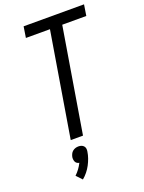

<svg xmlns="http://www.w3.org/2000/svg" viewBox="-178 -818 863 1147"><g transform="rotate(-20 253.5 -244.5)"><path d="M155 0 265 -665H112L123 -735H507L496 -665H343L233 0ZM143 246 109 210Q124 196 136 179.5Q148 163 157 145Q149 144 142.5 139.5Q136 135 133 128.5Q130 122 129 114.5Q128 107 129 99Q131 89 135.5 79.5Q140 70 148 63.5Q156 57 165.5 54Q175 51 185 51Q195 51 203.5 54Q212 57 218 63.5Q224 70 225.5 79.5Q227 89 225 99Q222 119 215 139Q208 159 198 178Q188 197 174 214.5Q160 232 143 246Z"/></g></svg>

Font: Iosevka
Style: Italic
Weight: 400
Italic angle: -9°
Monospace: yes
Designer: Belleve Invis
Foundry: Belleve Invis
Version: Version 32.5.0; ttfautohint (v1.8.4)